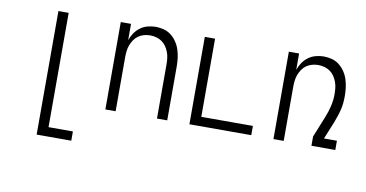

<svg xmlns="http://www.w3.org/2000/svg" viewBox="-72 -719 2145 1125"><g transform="rotate(10 1000.0 -156.5)"><path d="M195 215V-520H256V160H401V215Z M566 0V-520H627V-423Q635 -446 648.5 -466Q662 -486 681.5 -500.5Q701 -515 725 -521.5Q749 -528 773 -528Q798 -528 822 -521.5Q846 -515 865.5 -499.5Q885 -484 899 -463Q913 -442 920.5 -418Q928 -394 931 -369.5Q934 -345 934 -320V0H873V-320Q873 -339 871 -357.5Q869 -376 862.5 -393.5Q856 -411 845.5 -426.5Q835 -442 820 -452.5Q805 -463 787 -468Q769 -473 750 -473Q731 -473 713 -468Q695 -463 680 -452.5Q665 -442 654.5 -426.5Q644 -411 637.5 -393.5Q631 -376 629 -357.5Q627 -339 627 -320V0Z M1066 0V-520H1127V-55H1434V0Z M1566 0V-520H1627V-423Q1635 -446 1648.5 -466Q1662 -486 1681.5 -500.5Q1701 -515 1725 -521.5Q1749 -528 1773 -528Q1798 -528 1822 -521.5Q1846 -515 1865.5 -499.5Q1885 -484 1899 -463Q1913 -442 1920.5 -418Q1928 -394 1931 -369.5Q1934 -345 1934 -320Q1934 -299 1932 -278.5Q1930 -258 1925 -237.5Q1920 -217 1913 -197Q1906 -177 1899 -158L1857 -55H1934V0H1792V-55L1842 -179Q1856 -213 1864.5 -248.5Q1873 -284 1873 -320Q1873 -339 1871 -357.5Q1869 -376 1862.5 -393.5Q1856 -411 1845.5 -426.5Q1835 -442 1820 -452.5Q1805 -463 1787 -468Q1769 -473 1750 -473Q1731 -473 1713 -468Q1695 -463 1680 -452.5Q1665 -442 1654.5 -426.5Q1644 -411 1637.5 -393.5Q1631 -376 1629 -357.5Q1627 -339 1627 -320V0Z"/></g></svg>

Font: Iosevka Term Curly Light
Style: Regular
Weight: 300
Designer: Belleve Invis
Foundry: Belleve Invis
Version: Version 32.3.0